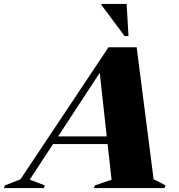

<svg xmlns="http://www.w3.org/2000/svg" viewBox="-105 -955 910 975"><path d="M675 -45 735.5 -13.5 730.5 0H371.5L377 -13.5L461.5 -42.5L441.5 -223.5H164.5L46 -43L122.5 -13.5L117.5 0H-85L-80 -13.5L-1 -44.5L446 -715H589ZM190 -262.5H437L401.5 -585ZM547.5 -772H527.5L410 -930V-935H538Z"/></svg>

Font: Newsreader 72pt ExtraBold
Style: Italic
Weight: 800
Italic angle: -17°
Designer: Hugues Gentile
Foundry: Production Type
Version: Version 1.003; ttfautohint (v1.8.3)